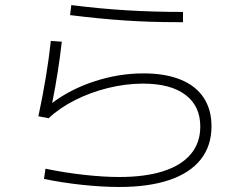

<svg xmlns="http://www.w3.org/2000/svg" viewBox="-20 -746 978 769"><path d="M156.2 -29.3 162.1 -70.3Q239.7 -54.2 317.1 -45.7Q394.5 -37.1 458 -37.1Q562 -37.1 634.5 -60.5Q707 -84 744.6 -129.2Q782.2 -174.3 782.2 -239.3Q782.2 -321.3 722.7 -366.2Q663.1 -411.1 552.7 -411.1Q484.4 -411.1 413.6 -393.8Q342.8 -376.5 280.5 -345Q218.3 -313.5 174.8 -272.5L133.8 -280.3Q168.9 -444.8 183.6 -582L227.5 -579.1Q214.4 -460.4 189 -333.5Q261.7 -388.7 358.9 -420.4Q456.1 -452.1 554.7 -452.1Q641.1 -452.1 702.4 -427.5Q763.7 -402.8 795.4 -355.2Q827.1 -307.6 827.1 -240.2Q827.1 -162.1 784.2 -107.7Q741.2 -53.2 658.4 -25.1Q575.7 2.9 458 2.9Q389.6 2.9 309.6 -5.6Q229.5 -14.2 156.2 -29.3ZM689.5 -657.2Q579.6 -657.2 478.8 -664.1Q377.9 -670.9 260.7 -685.5L265.6 -725.6Q382.8 -710.9 489.3 -704.6Q595.7 -698.2 712.9 -698.2V-657.2Z"/></svg>

Font: Pretendard JP ExtraLight
Style: Regular
Weight: 200
Designer: Base glyphs from Inter by Rasmus Andersson; Hangeul glyphs from Noto Sans CJK(Source Han Sans) by Jang Soo-young and Kan
Foundry: Kil Hyung-jin
Version: Version 1.309